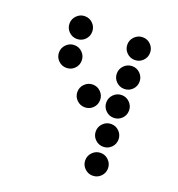

<svg xmlns="http://www.w3.org/2000/svg" viewBox="-121 -768 789 853"><g transform="rotate(20 273.5 -342.0)"><path d="M190.4 -615.2Q190.4 -592.8 174.8 -577.1Q159.2 -561.5 136.7 -561.5Q114.7 -561.5 98.9 -577.1Q83 -592.8 83 -615.2Q83 -637.2 98.9 -653.1Q114.7 -668.9 136.7 -668.9Q159.2 -668.9 174.8 -653.1Q190.4 -637.2 190.4 -615.2ZM463.9 -615.2Q463.9 -592.8 448.2 -577.1Q432.6 -561.5 410.2 -561.5Q388.2 -561.5 372.3 -577.1Q356.4 -592.8 356.4 -615.2Q356.4 -637.2 372.3 -653.1Q388.2 -668.9 410.2 -668.9Q432.6 -668.9 448.2 -653.1Q463.9 -637.2 463.9 -615.2ZM190.4 -478.5Q190.4 -456.1 174.8 -440.4Q159.2 -424.8 136.7 -424.8Q114.7 -424.8 98.9 -440.4Q83 -456.1 83 -478.5Q83 -500.5 98.9 -516.4Q114.7 -532.2 136.7 -532.2Q159.2 -532.2 174.8 -516.4Q190.4 -500.5 190.4 -478.5ZM463.9 -478.5Q463.9 -456.1 448.2 -440.4Q432.6 -424.8 410.2 -424.8Q388.2 -424.8 372.3 -440.4Q356.4 -456.1 356.4 -478.5Q356.4 -500.5 372.3 -516.4Q388.2 -532.2 410.2 -532.2Q432.6 -532.2 448.2 -516.4Q463.9 -500.5 463.9 -478.5ZM327.1 -341.8Q327.1 -319.3 311.5 -303.7Q295.9 -288.1 273.4 -288.1Q251.5 -288.1 235.6 -303.7Q219.7 -319.3 219.7 -341.8Q219.7 -363.8 235.6 -379.6Q251.5 -395.5 273.4 -395.5Q295.9 -395.5 311.5 -379.6Q327.1 -363.8 327.1 -341.8ZM463.9 -341.8Q463.9 -319.3 448.2 -303.7Q432.6 -288.1 410.2 -288.1Q388.2 -288.1 372.3 -303.7Q356.4 -319.3 356.4 -341.8Q356.4 -363.8 372.3 -379.6Q388.2 -395.5 410.2 -395.5Q432.6 -395.5 448.2 -379.6Q463.9 -363.8 463.9 -341.8ZM463.9 -205.1Q463.9 -182.6 448.2 -167Q432.6 -151.4 410.2 -151.4Q388.2 -151.4 372.3 -167Q356.4 -182.6 356.4 -205.1Q356.4 -227.1 372.3 -242.9Q388.2 -258.8 410.2 -258.8Q432.6 -258.8 448.2 -242.9Q463.9 -227.1 463.9 -205.1ZM463.9 -68.4Q463.9 -45.9 448.2 -30.3Q432.6 -14.6 410.2 -14.6Q388.2 -14.6 372.3 -30.3Q356.4 -45.9 356.4 -68.4Q356.4 -90.3 372.3 -106.2Q388.2 -122.1 410.2 -122.1Q432.6 -122.1 448.2 -106.2Q463.9 -90.3 463.9 -68.4Z"/></g></svg>

Font: DatDot
Style: Regular
Weight: 400
Designer: GGBot
Version: 1.00